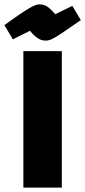

<svg xmlns="http://www.w3.org/2000/svg" viewBox="-47 -859 390 879"><path d="M60 -625H236V0H60ZM162 -673Q150 -673 139.5 -677Q129 -681 117 -690.5Q105 -700 90 -718L12 -679L-27 -744Q30 -785 60.5 -805Q91 -825 106.5 -832Q122 -839 134 -839Q147 -839 157.5 -835Q168 -831 179 -821.5Q190 -812 206 -794L284 -832L323 -767Q267 -728 236.5 -707.5Q206 -687 190.5 -680Q175 -673 162 -673Z"/></svg>

Font: Changa
Style: Bold
Weight: 700
Designer: Eduardo Rodriguez Tunni
Foundry: Eduardo Rodriguez Tunni
Version: Version 3.002; ttfautohint (v1.8.2)